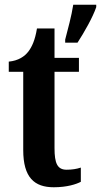

<svg xmlns="http://www.w3.org/2000/svg" viewBox="-20 -780 426 810"><path d="M255 -613V-600H307C335 -643 372 -708 386 -750V-760H289C282 -714 266 -655 255 -613ZM207 10C263 10 302 -3 321 -13V-73C303 -67 283 -64 261 -64C222 -64 210 -91 210 -155V-477H313V-536H210V-660H136C128 -611 115 -583 100 -563C84 -542 58 -524 17 -520V-477H78V-147C78 -31 125 10 207 10Z"/></svg>

Font: Noto Serif Sinhala ExtraCondensed
Style: Bold
Weight: 700
Width: 2
Designer: Jelle Bosma - Monotype Design Team
Foundry: Monotype Imaging Inc.
Version: Version 2.007